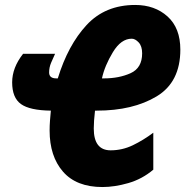

<svg xmlns="http://www.w3.org/2000/svg" viewBox="-20 -744 747 774"><path d="M391 -428Q402 -479 435 -533.5Q468 -588 511 -588Q525 -588 539 -573Q553 -558 553 -529Q553 -470 506.5 -449Q460 -428 399 -428ZM393 10Q442 10 497.5 -6Q553 -22 598 -60V-209Q558 -179 515.5 -158.5Q473 -138 426 -138Q358 -138 358 -226Q358 -255 363 -298H370Q516 -298 611.5 -355.5Q707 -413 707 -544Q707 -631 655.5 -677.5Q604 -724 525 -724Q404 -724 329 -643Q254 -562 213 -428H207Q178 -428 178 -452Q178 -472 186 -491Q194 -510 202 -527H73Q29 -471 29 -412Q29 -350 64.5 -324.5Q100 -299 185 -298Q183 -277 181.5 -257.5Q180 -238 180 -218Q180 -114 234 -52Q288 10 393 10Z"/></svg>

Font: Noto Sans Display Condensed Black
Style: Italic
Weight: 900
Width: 3
Italic angle: -192°
Designer: Monotype Design Team
Foundry: Monotype Imaging Inc.
Version: Version 1.900